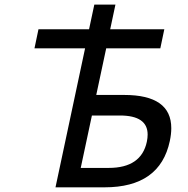

<svg xmlns="http://www.w3.org/2000/svg" viewBox="-20 -801 802 821"><path d="M444.8 -83Q584 -83 607.9 -194.8Q611.3 -211.4 611.3 -225.6Q611.3 -307.1 492.7 -307.1H373L325.2 -83ZM427.2 0H217.3L343.8 -594.2H127.4L144.5 -675.8H360.8L383.3 -781.2H473.6L451.2 -675.8H682.6L665.5 -594.2H434.1L391.6 -395H511.2Q712.4 -395 712.4 -252.9Q712.4 -227.5 706.1 -197.8Q664.1 0 427.2 0Z"/></svg>

Font: Cadman
Style: Italic
Weight: 400
Italic angle: -12°
Designer: Paul James MIller
Foundry: High-Logic / Made with FontCreator
Version: Version 2.114;March 28, 2021;FontCreator 13.0.0.2683 64-bit